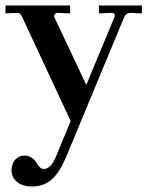

<svg xmlns="http://www.w3.org/2000/svg" viewBox="-28 -442 540 701"><path d="M88 239Q57 239 36.5 224Q16 209 14 183Q14 156 27.5 141Q41 126 61 126Q90 126 107 155Q118 175 132 175Q158 175 177 128L230 0L52 -382Q46 -395 36 -395L-8 -393V-422H228V-393L183 -395Q176 -395 172 -389.5Q168 -384 171 -378L287 -132L390 -380Q391 -381 391 -386Q391 -395 380 -395L333 -393V-422H490V-393L449 -395Q431 -395 424 -376L216 125Q190 188 160.5 213.5Q131 239 88 239Z"/></svg>

Font: UnnaMedium
Style: Regular
Weight: 500
Designer: Jorge de Buen Unna
Foundry: Omnibus-Type
Version: Version 2.008;hotconv 1.0.109;makeotfexe 2.5.65596